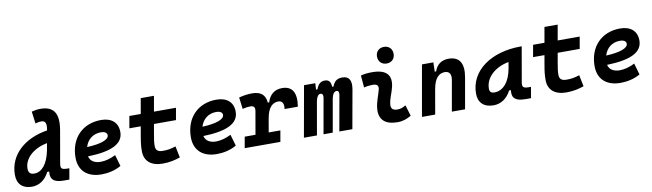

<svg xmlns="http://www.w3.org/2000/svg" viewBox="-41 -1333 6527 1921"><g transform="rotate(-10 3222.5 -372.5)"><path d="M166.5 10.3C242.7 10.3 303.7 -32.7 342.3 -109.4H362.3C348.1 -4.4 427.7 4.9 499 4.9H546.9L566.4 -106.9H545.9C478.5 -106.9 476.1 -126 485.8 -180.7L541 -496.6C570.8 -667.5 517.1 -742.7 383.3 -742.7C353.5 -742.7 323.7 -737.3 294.4 -730L310.5 -606.9C333 -614.3 351.6 -617.2 371.6 -617.2C409.7 -617.2 424.8 -590.8 414.1 -530.8L411.6 -518.1C181.2 -481.9 18.1 -339.4 18.1 -135.3C18.1 -43 71.8 10.3 166.5 10.3ZM376 -316.9C349.1 -188.5 290.5 -115.2 212.9 -115.2C172.4 -115.2 153.3 -134.3 153.3 -175.3C153.3 -282.2 252.9 -366.7 389.6 -393.6Z M887.7 -115.7C823.7 -115.7 781.7 -143.6 771 -191.4C1006.8 -197.8 1131.8 -253.4 1131.8 -376C1131.8 -471.2 1068.4 -527.3 961.4 -527.3C772 -527.3 645.5 -396.5 645.5 -199.7C645.5 -67.9 730.5 9.8 873.5 9.8C938 9.8 1011.7 -4.4 1073.7 -41L1040 -156.7C990.7 -130.9 934.6 -115.7 887.7 -115.7ZM778.3 -284.7C800.3 -359.4 859.4 -406.2 938 -406.2C978.5 -406.2 1001.5 -391.1 1001.5 -365.7C1001.5 -320.3 919.4 -291 778.3 -284.7Z M1495.6 9.8C1568.8 9.8 1623 -4.4 1673.8 -21.5L1649.9 -137.7C1599.1 -121.1 1568.4 -115.7 1519.5 -115.7C1468.3 -115.7 1445.8 -134.3 1445.8 -177.7C1445.8 -213.9 1449.2 -238.3 1460.4 -301.3L1477.1 -396H1700.7L1722.2 -517.6H1498.5L1525.9 -673.8H1391.6L1364.3 -517.6H1248.5L1227.1 -396H1342.8L1326.2 -301.3C1313 -226.1 1310.5 -193.4 1310.5 -148.4C1310.5 -47.4 1378.4 9.8 1495.6 9.8Z M2059.6 -115.7C1995.6 -115.7 1953.6 -143.6 1942.9 -191.4C2178.7 -197.8 2303.7 -253.4 2303.7 -376C2303.7 -471.2 2240.2 -527.3 2133.3 -527.3C1943.8 -527.3 1817.4 -396.5 1817.4 -199.7C1817.4 -67.9 1902.3 9.8 2045.4 9.8C2109.9 9.8 2183.6 -4.4 2245.6 -41L2211.9 -156.7C2162.6 -130.9 2106.4 -115.7 2059.6 -115.7ZM1950.2 -284.7C1972.2 -359.4 2031.2 -406.2 2109.9 -406.2C2150.4 -406.2 2173.3 -391.1 2173.3 -365.7C2173.3 -320.3 2091.3 -291 1950.2 -284.7Z M2329.1 0H2691.4L2711.4 -113.3H2592.8L2616.7 -251V-249.5C2635.3 -363.8 2685.1 -401.9 2740.7 -401.9C2780.3 -401.9 2798.8 -371.6 2790 -316.4H2924.8C2947.8 -455.1 2904.8 -527.3 2800.8 -527.3C2723.6 -527.3 2672.9 -484.4 2649.9 -409.2H2635.7C2629.9 -487.8 2585 -527.3 2497.1 -527.3C2452.6 -527.3 2408.2 -521 2362.3 -508.8L2377.4 -390.6C2405.3 -397.9 2431.6 -401.9 2457 -401.9C2493.2 -401.9 2505.9 -383.3 2499 -345.2L2458.5 -113.3H2349.1Z M3137.2 -517.6H3022.9L2930.7 0H3063L3122.6 -339.8C3132.3 -382.8 3147.5 -404.3 3169.9 -404.3C3189.9 -404.3 3198.2 -387.7 3193.4 -359.4L3129.9 0H3223.6L3283.7 -340.8C3293 -383.3 3311.5 -404.3 3334 -404.3C3351.6 -404.3 3359.4 -387.7 3354.5 -359.4L3290.5 0H3422.9L3492.7 -390.6C3508.8 -481 3482.4 -527.3 3411.6 -527.3C3362.8 -527.3 3332 -507.3 3311 -453.1H3297.4C3295.9 -504.4 3274.9 -527.3 3236.3 -527.3C3193.4 -527.3 3167.5 -506.3 3147.9 -453.1H3133.8Z M3987.3 -142.6C3953.6 -123 3933.1 -115.7 3900.9 -115.7C3857.9 -115.7 3836.4 -134.8 3838.9 -172.4C3843.3 -234.9 3871.6 -281.2 3886.7 -345.2C3916 -465.3 3858.9 -527.3 3715.8 -527.3C3677.2 -527.3 3638.7 -524.4 3600.6 -513.7L3610.8 -390.6C3640.6 -398.4 3670.4 -401.9 3700.2 -401.9C3743.7 -401.9 3761.7 -382.3 3752 -345.2C3737.8 -288.1 3707 -222.7 3702.6 -153.3C3695.8 -46.4 3756.8 9.8 3881.8 9.8C3939 9.8 3981 -8.3 4021 -31.2ZM3876 -587.4C3926.3 -587.4 3960.4 -621.6 3960.4 -671.9C3960.4 -722.2 3926.3 -756.3 3876 -756.3C3825.7 -756.3 3791.5 -722.2 3791.5 -671.9C3791.5 -621.6 3825.7 -587.4 3876 -587.4Z M4129.9 0H4264.2L4308.1 -250.5V-249.5C4326.7 -363.8 4376.5 -401.9 4432.1 -401.9C4477.5 -401.9 4499 -371.1 4488.8 -312.5L4433.6 0H4567.9L4623.5 -315.4C4647.9 -454.6 4602.5 -527.3 4492.2 -527.3C4418.9 -527.3 4370.6 -489.7 4348.6 -423.8H4334.5L4336.9 -517.6H4221.2Z M4856.4 10.3C4932.1 10.3 4995.1 -32.2 5034.7 -109.4H5052.7C5046.4 -54.2 5051.3 4.9 5183.6 4.9H5236.8L5256.3 -106.9H5232.9C5179.2 -106.9 5165.5 -120.6 5173.3 -166.5L5235.4 -522.5H5223.1C4926.8 -522.5 4703.1 -370.1 4703.1 -135.3C4703.1 -43 4758.8 10.3 4856.4 10.3ZM4888.2 -115.2C4854 -115.2 4838.4 -129.9 4838.4 -162.1C4838.4 -275.4 4939.9 -365.2 5078.1 -390.6L5066.9 -325.7C5043.5 -191.4 4973.6 -115.2 4888.2 -115.2Z M5597.2 9.8C5670.4 9.8 5724.6 -4.4 5775.4 -21.5L5751.5 -137.7C5700.7 -121.1 5669.9 -115.7 5621.1 -115.7C5569.8 -115.7 5547.4 -134.3 5547.4 -177.7C5547.4 -213.9 5550.8 -238.3 5562 -301.3L5578.6 -396H5802.2L5823.7 -517.6H5600.1L5627.4 -673.8H5493.2L5465.8 -517.6H5350.1L5328.6 -396H5444.3L5427.7 -301.3C5414.6 -226.1 5412.1 -193.4 5412.1 -148.4C5412.1 -47.4 5480 9.8 5597.2 9.8Z M6161.1 -115.7C6097.2 -115.7 6055.2 -143.6 6044.4 -191.4C6280.3 -197.8 6405.3 -253.4 6405.3 -376C6405.3 -471.2 6341.8 -527.3 6234.9 -527.3C6045.4 -527.3 5918.9 -396.5 5918.9 -199.7C5918.9 -67.9 6003.9 9.8 6147 9.8C6211.4 9.8 6285.2 -4.4 6347.2 -41L6313.5 -156.7C6264.2 -130.9 6208 -115.7 6161.1 -115.7ZM6051.8 -284.7C6073.7 -359.4 6132.8 -406.2 6211.4 -406.2C6252 -406.2 6274.9 -391.1 6274.9 -365.7C6274.9 -320.3 6192.9 -291 6051.8 -284.7Z"/></g></svg>

Font: Cascadia Mono NF
Style: Bold Italic
Weight: 700
Italic angle: -10°
Monospace: yes
Designer: Aaron Bell
Foundry: Saja Typeworks
Version: Version 2404.023